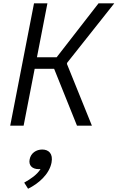

<svg xmlns="http://www.w3.org/2000/svg" viewBox="-20 -750 702 1146"><path d="M121 0 187 -339.5H303L439.5 0H528.5L379.5 -368.5L381 -375.5L662 -730H568L318 -408H200.5L263 -730H183L41 0ZM211 259.5C214.5 259.5 218 259.5 222 259C200.5 293 165 317 124.5 340L147.5 376.5C210.5 346 274 290 287.5 221C298 167 270.5 142.5 232 142.5C196.5 142.5 164 163.5 157 201C149.5 237 172 259.5 211 259.5Z"/></svg>

Font: Monaspace Neon Light
Style: Italic
Weight: 300
Italic angle: -11°
Designer: Riley Cran & the Lettermatic Team
Foundry: Lettermatic
Version: Version 1.200 (Monaspace Neon)